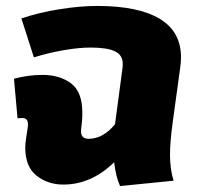

<svg xmlns="http://www.w3.org/2000/svg" viewBox="-20 -607 672 646"><path d="M561 -195Q552 -129 552 -87Q552 -38 564 1L384 19Q370 -11 364 -61Q287 14 193 14Q141 14 103 -16Q65 -46 65 -110Q65 -125 68 -143L73 -176Q74 -181 74 -189Q74 -210 55 -210L39 -209L27 -342Q74 -355 123 -355Q181 -355 219 -326.5Q257 -298 257 -228Q257 -211 256 -201L253 -173Q249 -140 278 -140Q327 -140 367 -189L392 -377Q393 -382 393 -392Q393 -422 366.5 -434.5Q340 -447 284 -447Q247 -447 196.5 -438.5Q146 -430 94 -414L52 -545Q111 -565 180.5 -576Q250 -587 307 -587Q445 -587 517 -544Q589 -501 589 -414Q589 -397 586 -377Z"/></svg>

Font: FiraGO Heavy
Style: Italic
Weight: 900
Italic angle: -8°
Designer: bBox Type GmbH
Foundry: bBox Type GmbH
Version: Version 1.001